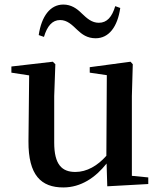

<svg xmlns="http://www.w3.org/2000/svg" viewBox="-20 -807 707 843"><path d="M150 -653 173 -645C187 -692 209 -719 244 -719C275 -719 296 -698 319 -676C340 -656 363 -639 400 -639C458 -639 496 -689 508 -772L486 -780C472 -733 450 -707 414 -707C383 -707 362 -726 338 -749C318 -769 293 -787 258 -787C200 -787 162 -735 150 -653ZM451 11 631 1V-28L559 -35V-385L563 -525L553 -536L374 -512V-488L449 -477L447 -123C408 -79 361 -52 311 -52C252 -52 218 -84 218 -181V-385L223 -525L212 -536L30 -515V-488L108 -476L105 -187C104 -37 161 16 258 16C335 16 399 -27 448 -89Z"/></svg>

Font: Noto Serif JP SemiBold
Style: Regular
Weight: 600
Designer: Ryoko NISHIZUKA 西塚涼子 (kana & ideographs); Frank Grießhammer (Latin, Greek & Cyrillic); Wenlong ZHANG 张文龙 (bopomofo); San
Foundry: Adobe
Version: Version 2.001;hotconv 1.1.0;makeotfexe 2.6.0